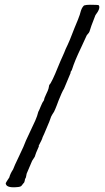

<svg xmlns="http://www.w3.org/2000/svg" viewBox="-20 -701 441 807"><path d="M250 -480 256 -495Q273 -529 293 -583Q312 -628 313 -633Q315 -637 317.5 -647Q320 -657 323.5 -664.5Q327 -672 333 -678Q342 -681 358 -681Q391 -681 395 -679Q404 -667 381 -637Q360 -584 356 -568Q354 -563 349 -558Q344 -553 343 -549Q337 -535 322 -503.5Q307 -472 298 -450.5Q289 -429 282 -407Q282 -406 280 -403.5Q278 -401 277 -399Q276 -397 277 -395L249 -328Q241 -316 226 -278Q225 -275 218.5 -258Q212 -241 207 -231Q205 -228 200.5 -221Q196 -214 195 -211L187 -189Q185 -185 175 -160.5Q165 -136 159 -124Q158 -117 143 -89Q142 -88 143 -87Q144 -86 143 -85Q129 -54 126 -42Q124 -38 120.5 -33.5Q117 -29 115 -25Q113 -20 92 29Q91 32 90 39.5Q89 47 86 50Q85 51 84 58.5Q83 66 78 70Q73 76 71 79Q69 82 64 83.5Q59 85 57 85Q55 85 44 86Q5 88 4 69Q6 65 8.5 61Q11 57 14 52.5Q17 48 19 45Q23 29 35 11Q39 -1 60.5 -45.5Q82 -90 89 -110Q93 -120 106 -146.5Q119 -173 128 -193.5Q137 -214 141 -231Q145 -238 151.5 -254.5Q158 -271 165 -280Q166 -289 174 -305Q182 -321 184 -329L187 -344Q192 -348 202 -369Q212 -390 222.5 -416.5Q233 -443 234 -444Q237 -451 242.5 -463Q248 -475 250 -480Z"/></svg>

Font: FuturaRenner
Style: Regular
Weight: 400
Designer: BSozoo
Foundry: BSozoo
Version: Version 1.001;PS 001.001;hotconv 1.0.70;makeotf.lib2.5.58329